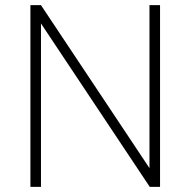

<svg xmlns="http://www.w3.org/2000/svg" viewBox="-20 -725 740 745"><path d="M98 0V-705H139L573 -53H560V-705H601V0H561L127 -652H139V0Z"/></svg>

Font: Nunito Sans 10pt SemiCondensed ExtraLight
Style: Regular
Weight: 250
Width: 4
Designer: Vernon Adams
Foundry: Vernon Adams
Version: Version 3.101;gftools[0.9.27]